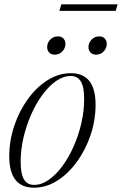

<svg xmlns="http://www.w3.org/2000/svg" viewBox="-20 -862 566 892"><path d="M309 -522Q424 -522 424 -376Q424 -303.5 400.8 -234.5Q377.5 -165.5 337.2 -110.2Q297 -55 245.8 -22.5Q194.5 10 138 10Q23 10 23 -136Q23 -208.5 46.2 -277.5Q69.5 -346.5 109.5 -401.8Q149.5 -457 201 -489.5Q252.5 -522 309 -522ZM138.5 -3Q173 -3 206.5 -26.5Q240 -50 269.8 -90.2Q299.5 -130.5 322.2 -182Q345 -233.5 358 -290Q371 -346.5 371 -402Q371 -457.5 355.8 -483.2Q340.5 -509 308.5 -509Q274 -509 240.5 -485.5Q207 -462 177.2 -421.8Q147.5 -381.5 124.8 -330Q102 -278.5 89 -222Q76 -165.5 76 -110Q76 -54.5 91.2 -28.8Q106.5 -3 138.5 -3ZM234 -608Q217 -608 208 -618.5Q199 -629 199 -643Q199 -663 213.5 -678Q228 -693 249 -693Q266 -693 275 -682.8Q284 -672.5 284 -658Q284 -638.5 269.8 -623.2Q255.5 -608 234 -608ZM426 -608Q409.5 -608 400.2 -618.5Q391 -629 391 -643Q391 -663 405.5 -678Q420 -693 441 -693Q458 -693 467 -682.8Q476 -672.5 476 -658Q476 -638.5 461.8 -623.2Q447.5 -608 426 -608ZM256 -811.5 265 -842H526.5L517.5 -811.5Z"/></svg>

Font: Newsreader Display Light
Style: Italic
Weight: 300
Italic angle: -17°
Designer: Hugues Gentile
Foundry: Production Type
Version: Version 1.001